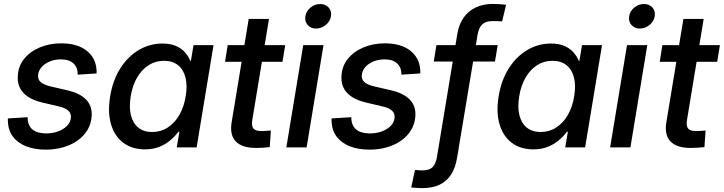

<svg xmlns="http://www.w3.org/2000/svg" viewBox="-20 -763 3747 994"><path d="M217.3 11.7Q160.2 11.7 116.5 -5.1Q72.8 -22 47.6 -54.7Q22.5 -87.4 21 -135.3Q20.5 -138.7 20.5 -142.3Q20.5 -146 21 -149.9L123 -156.2Q123 -113.8 147.7 -93Q172.4 -72.3 219.2 -72.3Q253.4 -72.3 281.7 -83Q310.1 -93.8 327.9 -112.3Q345.7 -130.9 347.2 -155.3Q348.6 -176.8 333 -190.7Q317.4 -204.6 285.2 -211.9L200.2 -231.9Q133.3 -247.6 100.8 -282.5Q68.4 -317.4 72.3 -370.6Q74.7 -421.4 105.7 -459.2Q136.7 -497.1 186.8 -517.8Q236.8 -538.6 296.4 -538.6Q378.9 -538.6 426.8 -502Q474.6 -465.3 479.5 -404.3Q480 -398.9 480.2 -393.6Q480.5 -388.2 480 -382.8L382.3 -376.5Q383.3 -412.1 361.1 -433.8Q338.9 -455.6 294.9 -455.6Q263.2 -455.6 237.1 -444.6Q210.9 -433.6 194.8 -415Q178.7 -396.5 177.2 -373.5Q175.3 -351.1 191.4 -337.4Q207.5 -323.7 242.7 -315.4L327.1 -295.9Q394.5 -280.3 426.3 -246.8Q458 -213.4 454.6 -162.1Q452.1 -122.1 432.9 -90.1Q413.6 -58.1 381.1 -35.2Q348.6 -12.2 306.6 -0.2Q264.6 11.7 217.3 11.7Z M730.5 10.3Q663.6 10.3 618.4 -23.7Q573.2 -57.6 554.9 -119.4Q536.6 -181.2 550.3 -264.2Q564 -348.1 603 -409.4Q642.1 -470.7 698.7 -504.2Q755.4 -537.6 821.3 -537.6Q862.3 -537.6 890.9 -525.1Q919.4 -512.7 937.5 -492.2Q955.6 -471.7 964.8 -448.2H968.3L981.9 -529.3H1085.4L998 0H895L908.7 -81.1H903.8Q885.7 -56.6 860.8 -35.9Q835.9 -15.1 803.5 -2.4Q771 10.3 730.5 10.3ZM767.6 -79.6Q812.5 -79.6 848.4 -102.8Q884.3 -126 908.4 -167.7Q932.6 -209.5 941.4 -264.6Q950.7 -320.3 940.4 -361.3Q930.2 -402.3 901.9 -425.3Q873.5 -448.2 828.6 -448.2Q784.7 -448.2 749.3 -425.5Q713.9 -402.8 689.9 -361.8Q666 -320.8 656.7 -264.6Q647.5 -208.5 657.7 -166.7Q668 -125 696 -102.3Q724.1 -79.6 767.6 -79.6Z M1456.5 -529.3 1442.4 -442.9H1145L1158.7 -529.3ZM1267.6 -665H1372.6L1286.1 -141.6Q1281.2 -110.4 1292 -97.4Q1302.7 -84.5 1333.5 -84.5Q1343.8 -84.5 1357.9 -85.4Q1372.1 -86.4 1382.3 -87.4L1376.5 -1.5Q1361.3 0.5 1342.8 1.7Q1324.2 2.9 1306.2 2.9Q1232.4 2.9 1200.4 -31Q1168.5 -64.9 1179.2 -129.9Z M1462.4 0 1549.8 -529.3H1654.8L1567.4 0ZM1616.2 -615.2Q1588.9 -615.2 1572.8 -633.8Q1556.6 -652.3 1561 -678.7Q1564.9 -705.6 1587.4 -723.9Q1609.9 -742.2 1637.7 -742.2Q1665 -742.2 1681.4 -723.9Q1697.8 -705.6 1693.4 -678.7Q1689 -652.3 1666.5 -633.8Q1644 -615.2 1616.2 -615.2Z M1893.1 11.7Q1835.9 11.7 1792.2 -5.1Q1748.5 -22 1723.4 -54.7Q1698.2 -87.4 1696.8 -135.3Q1696.3 -138.7 1696.3 -142.3Q1696.3 -146 1696.8 -149.9L1798.8 -156.2Q1798.8 -113.8 1823.5 -93Q1848.1 -72.3 1895 -72.3Q1929.2 -72.3 1957.5 -83Q1985.8 -93.8 2003.7 -112.3Q2021.5 -130.9 2022.9 -155.3Q2024.4 -176.8 2008.8 -190.7Q1993.2 -204.6 1960.9 -211.9L1876 -231.9Q1809.1 -247.6 1776.6 -282.5Q1744.1 -317.4 1748 -370.6Q1750.5 -421.4 1781.5 -459.2Q1812.5 -497.1 1862.5 -517.8Q1912.6 -538.6 1972.2 -538.6Q2054.7 -538.6 2102.5 -502Q2150.4 -465.3 2155.3 -404.3Q2155.8 -398.9 2156 -393.6Q2156.2 -388.2 2155.8 -382.8L2058.1 -376.5Q2059.1 -412.1 2036.9 -433.8Q2014.6 -455.6 1970.7 -455.6Q1939 -455.6 1912.8 -444.6Q1886.7 -433.6 1870.6 -415Q1854.5 -396.5 1853 -373.5Q1851.1 -351.1 1867.2 -337.4Q1883.3 -323.7 1918.5 -315.4L2002.9 -295.9Q2070.3 -280.3 2102.1 -246.8Q2133.8 -213.4 2130.4 -162.1Q2127.9 -122.1 2108.6 -90.1Q2089.4 -58.1 2056.9 -35.2Q2024.4 -12.2 1982.4 -0.2Q1940.4 11.7 1893.1 11.7Z M2556.6 -529.3 2542.5 -444.3H2225.6L2239.3 -529.3ZM2166.5 210.9Q2155.3 210.9 2146.7 210.4Q2138.2 210 2129.4 209.2Q2120.6 208.5 2108.9 207.5L2128.4 116.7Q2138.2 117.7 2147.5 118.4Q2156.7 119.1 2167 119.1Q2201.7 119.1 2218.8 103Q2235.8 86.9 2242.2 49.3L2347.7 -587.9Q2356 -637.7 2380.4 -672.1Q2404.8 -706.5 2443.4 -724.6Q2481.9 -742.7 2532.2 -742.7Q2550.8 -742.7 2567.6 -741.5Q2584.5 -740.2 2600.1 -738.3L2579.6 -652.3Q2569.8 -653.3 2555.9 -653.6Q2542 -653.8 2528.8 -653.8Q2494.6 -653.8 2476.6 -636.7Q2458.5 -619.6 2452.1 -581.5L2346.7 51.8Q2338.4 103.5 2316.2 139.2Q2293.9 174.8 2256.8 192.9Q2219.7 210.9 2166.5 210.9Z M2741.7 10.3Q2674.8 10.3 2629.6 -23.7Q2584.5 -57.6 2566.2 -119.4Q2547.9 -181.2 2561.5 -264.2Q2575.2 -348.1 2614.3 -409.4Q2653.3 -470.7 2710 -504.2Q2766.6 -537.6 2832.5 -537.6Q2873.5 -537.6 2902.1 -525.1Q2930.7 -512.7 2948.7 -492.2Q2966.8 -471.7 2976.1 -448.2H2979.5L2993.2 -529.3H3096.7L3009.3 0H2906.2L2919.9 -81.1H2915Q2897 -56.6 2872.1 -35.9Q2847.2 -15.1 2814.7 -2.4Q2782.2 10.3 2741.7 10.3ZM2778.8 -79.6Q2823.7 -79.6 2859.6 -102.8Q2895.5 -126 2919.7 -167.7Q2943.8 -209.5 2952.6 -264.6Q2961.9 -320.3 2951.7 -361.3Q2941.4 -402.3 2913.1 -425.3Q2884.8 -448.2 2839.8 -448.2Q2795.9 -448.2 2760.5 -425.5Q2725.1 -402.8 2701.2 -361.8Q2677.2 -320.8 2668 -264.6Q2658.7 -208.5 2668.9 -166.7Q2679.2 -125 2707.3 -102.3Q2735.4 -79.6 2778.8 -79.6Z M3138.7 0 3226.1 -529.3H3331.1L3243.7 0ZM3292.5 -615.2Q3265.1 -615.2 3249 -633.8Q3232.9 -652.3 3237.3 -678.7Q3241.2 -705.6 3263.7 -723.9Q3286.1 -742.2 3314 -742.2Q3341.3 -742.2 3357.7 -723.9Q3374 -705.6 3369.6 -678.7Q3365.2 -652.3 3342.8 -633.8Q3320.3 -615.2 3292.5 -615.2Z M3707 -529.3 3692.9 -442.9H3395.5L3409.2 -529.3ZM3518.1 -665H3623L3536.6 -141.6Q3531.7 -110.4 3542.5 -97.4Q3553.2 -84.5 3584 -84.5Q3594.2 -84.5 3608.4 -85.4Q3622.6 -86.4 3632.8 -87.4L3627 -1.5Q3611.8 0.5 3593.3 1.7Q3574.7 2.9 3556.6 2.9Q3482.9 2.9 3450.9 -31Q3418.9 -64.9 3429.7 -129.9Z"/></svg>

Font: Inter 24pt Medium
Style: Italic
Weight: 500
Italic angle: -9.3988°
Designer: Rasmus Andersson
Foundry: rsms
Version: Version 4.001;git-66647c0bb